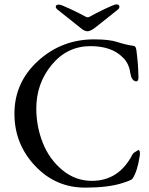

<svg xmlns="http://www.w3.org/2000/svg" viewBox="-20 -843 680 878"><path d="M250 -822Q259 -822 303.5 -801Q348 -780 371 -767Q381 -761 391 -767Q415 -781 459 -802Q503 -823 512 -823Q526 -823 526 -812Q526 -805 520 -800L422 -722Q395 -700 381 -700Q374 -700 367 -703Q360 -706 357 -708.5Q354 -711 340 -722L242 -800Q235 -806 235 -812Q235 -822 250 -822ZM586 -137Q589 -142 594 -145.5Q599 -149 604.5 -152Q610 -155 611 -156Q612 -157 613 -157Q620 -157 620 -138Q620 -136 619.5 -133.5Q619 -131 619 -130Q608 -59 586 -26Q582 -19 537 -5Q473 15 369 15Q234 15 140 -85Q46 -185 46 -323Q46 -466 154 -564.5Q262 -663 410 -663Q480 -663 516 -651Q552 -639 592 -633Q603 -632 605 -603Q612 -549 613 -494Q614 -486 611.5 -478Q609 -470 602 -471Q582 -473 576 -508Q570 -554 541 -581Q490 -632 394 -632Q287 -632 216.5 -546.5Q146 -461 146 -347Q146 -264 176 -189Q206 -114 265.5 -65Q325 -16 400 -16Q524 -16 586 -137Z"/></svg>

Font: EB Garamond SC 12
Style: Regular
Weight: 400
Version: Version 0.016 ; ttfautohint (v0.97) -l 8 -r 50 -G 200 -x 0 -